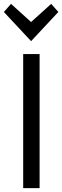

<svg xmlns="http://www.w3.org/2000/svg" viewBox="-37 -972 322 994"><path d="M20 -952 -17 -910 124 -759 265 -910 228 -952 124 -858ZM168 2V-692H83V2Z"/></svg>

Font: Repo
Style: Regular
Weight: 400
Designer: Stefan Peev
Foundry: Context Ltd
Version: Version 0.000